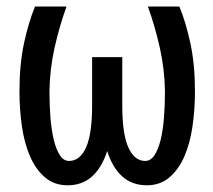

<svg xmlns="http://www.w3.org/2000/svg" viewBox="-20 -548 640 578"><path d="M180.2 -528.3Q158.2 -466.8 144 -403.1Q129.9 -339.4 128.9 -273.4Q128.9 -232.4 131.8 -194.6Q134.8 -156.7 141.8 -127.4Q148.9 -98.1 160.2 -80.8Q171.4 -63.5 188 -63.5Q220.7 -63.5 239 -104Q257.3 -144.5 257.3 -230V-376H348.1V-230Q348.1 -144.5 366.5 -104Q384.8 -63.5 417 -63.5Q433.6 -63.5 445.1 -80.8Q456.5 -98.1 463.6 -127Q470.7 -155.8 473.6 -193.8Q476.6 -231.9 476.6 -273.4Q475.6 -339.4 461.4 -403.1Q447.3 -466.8 425.3 -528.3H520Q539.6 -481 553.2 -417.5Q566.9 -354 566.9 -273.4Q566.9 -219.2 559.6 -168.2Q552.2 -117.2 535.2 -77.6Q518.1 -38.1 490.2 -14.2Q462.4 9.8 421.9 9.8Q377.9 9.8 348.1 -16.8Q318.4 -43.5 302.7 -93.3Q286.6 -43.5 257.1 -16.8Q227.5 9.8 183.6 9.8Q143.1 9.8 115.2 -14.2Q87.4 -38.1 70.3 -77.6Q53.2 -117.2 45.9 -168.2Q38.6 -219.2 38.6 -273.4Q38.6 -354 52.2 -417.5Q65.9 -481 85.4 -528.3Z"/></svg>

Font: Roboto Mono
Style: Regular
Weight: 400
Designer: Google
Version: Version 2.000985; 2015; ttfautohint (v1.3)